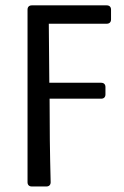

<svg xmlns="http://www.w3.org/2000/svg" viewBox="-20 -506 454 705"><path d="M81.1 -470.7V163.1C81.1 172.9 86.9 178.7 96.7 178.7H150.4C160.2 178.7 166 172.9 166 163.1C163.1 53.7 162.1 -40 162.1 -143.6H351.6C361.3 -143.6 367.2 -149.4 367.2 -159.2V-186.5C367.2 -196.3 361.3 -202.1 351.6 -202.1H161.1L159.2 -418.9H372.1C381.8 -418.9 387.7 -424.8 387.7 -434.6V-470.7C387.7 -480.5 381.8 -486.3 372.1 -486.3H96.7C86.9 -486.3 81.1 -480.5 81.1 -470.7Z"/></svg>

Font: Ed Sans Neue
Style: Regular
Weight: 400
Designer: Stephen Hutchings
Version: Version 1.004;PS 001.004;hotconv 1.0.88;makeotf.lib2.5.64775